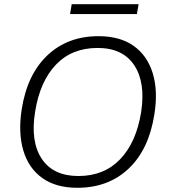

<svg xmlns="http://www.w3.org/2000/svg" viewBox="-20 -885 805 913"><path d="M83 -364Q109 -531 205.5 -622Q302 -713 448 -713Q551 -713 616 -666.5Q681 -620 706.5 -536Q732 -452 714 -341Q688 -174 591.5 -83Q495 8 348 8Q246 8 181 -38.5Q116 -85 91 -169Q66 -253 83 -364ZM147 -354Q124 -212 178.5 -130Q233 -48 353 -48Q475 -48 551.5 -128Q628 -208 651 -351Q673 -492 618.5 -574.5Q564 -657 444 -657Q322 -657 246 -577.5Q170 -498 147 -354ZM313 -818 321 -865H639L631 -818Z"/></svg>

Font: Mulish Light
Style: Italic
Weight: 300
Italic angle: -9°
Designer: Vernon Adams
Foundry: Vernon Adams
Version: Version 3.603; ttfautohint (v1.8.3)